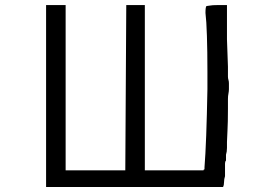

<svg xmlns="http://www.w3.org/2000/svg" viewBox="-20 -743 1099 767"><path d="M164.1 -718.8V-722.7H242.2V-62.5H480.5V-58.6L484.4 -718.8V-722.7H519.5H558.6V-62.5H793Q793 -66.4 796.9 -66.4V-74.2Q804.7 -171.9 808.6 -386.7V-457Q808.6 -539.1 806.6 -599.6Q804.7 -660.2 800.8 -691.4Q800.8 -714.8 804.7 -718.8Q808.6 -718.8 818.4 -720.7Q828.1 -722.7 847.7 -722.7H886.7V-699.2V-671.9V-660.2V-648.4V-617.2V-585.9L890.6 -476.6V-464.8V-437.5Q890.6 -429.7 892.6 -423.8Q894.5 -418 894.5 -410.2V-386.7Q894.5 -378.9 892.6 -369.1Q890.6 -359.4 890.6 -347.7V-328.1V-308.6Q890.6 -253.9 888.7 -220.7Q886.7 -187.5 886.7 -175.8Q886.7 -168 886.7 -152.3Q886.7 -136.7 882.8 -125V-113.3V-101.6Q878.9 -97.7 878.9 -89.8V-70.3V-62.5V-54.7V-39.1Q875 -27.3 875 -15.6Q875 -3.9 871.1 3.9H164.1Z"/></svg>

Font: 和音 by 宁静之雨，公众号njzyshare
Style: Regular
Weight: 400
Designer: Steve Matteson
Foundry: Ascender Corporation
Version: Version 6.00;June 8, 2018;FontCreator 11.0.0.2388 32-bit